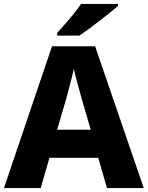

<svg xmlns="http://www.w3.org/2000/svg" viewBox="-20 -951 747 971"><path d="M521 0 477 -153H230L186 0H0L243 -717H461L707 0ZM397 -438Q392 -456 383.5 -486.5Q375 -517 366.5 -549Q358 -581 353 -603Q349 -581 340.5 -548.5Q332 -516 324 -485.5Q316 -455 311 -438L269 -295H439ZM577 -921Q561 -907 536 -887Q511 -867 482.5 -845Q454 -823 427.5 -803.5Q401 -784 381 -771H269V-784Q285 -803 308 -828.5Q331 -854 353 -881.5Q375 -909 390 -931H577Z"/></svg>

Font: Noto Sans Gujarati UI ExtraBold
Style: Regular
Weight: 800
Designer: Jelle Bosma - Monotype Design Team, Universal Thirst
Foundry: Monotype Imaging Inc.
Version: Version 2.106; ttfautohint (v1.8.4.7-5d5b)